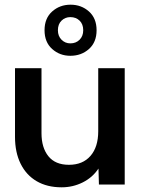

<svg xmlns="http://www.w3.org/2000/svg" viewBox="-20 -787 605 819"><path d="M243 12Q181 12 136.5 -14Q92 -40 68 -88.5Q44 -137 44 -203V-496H157V-219Q157 -157 186.5 -120.5Q216 -84 274 -84Q333 -84 366 -122Q399 -160 399 -227V-496H512V0H402L400 -68Q375 -30 333 -9Q291 12 243 12ZM280 -549Q235 -549 202.5 -578Q170 -607 170 -658Q170 -709 202.5 -738Q235 -767 281 -767Q327 -767 359.5 -738Q392 -709 392 -658Q392 -607 359.5 -578Q327 -549 280 -549ZM280 -602Q304 -602 319.5 -617.5Q335 -633 335 -658Q335 -684 319.5 -699Q304 -714 280 -714Q258 -714 242.5 -699Q227 -684 227 -658Q227 -633 242.5 -617.5Q258 -602 280 -602Z"/></svg>

Font: Rethink Sans SemiBold
Style: Regular
Weight: 600
Designer: The Rethink Sans project authors (Hans Thiessen). DM Sans designed by Colophon Foundry.
Foundry: Rethink Communications LLC
Version: Version 1.001